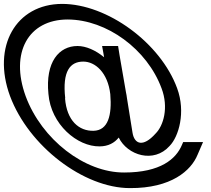

<svg xmlns="http://www.w3.org/2000/svg" viewBox="-110 -760 1085 985"><path d="M317.3 -444C250.3 -444 209 -396 224.6 -256H223.6C232.4 -140 295.9 -87 370.2 -89C444.4 -91 465 -168 455.8 -277C442.9 -388 378.3 -444 317.3 -444ZM287.8 -524C330.9 -524 380.3 -502.5 424 -466.3C422.6 -474.5 421.1 -483.1 419.6 -492L413.8 -524H495.8L503.5 -476C519.5 -384.1 528.8 -330.4 536.3 -286.3C538.4 -276.8 540.1 -267.2 541.2 -257.4C549.2 -209 556.2 -165.1 569.9 -79C579.3 -21 623.3 -2 688.3 -75C728.6 -115 756.3 -208 718.8 -307C645 -507 438 -659 237.6 -660C34.6 -660 -59.3 -489 21.5 -267C103.8 -44 324.5 126 527.1 125C714.1 125 793.3 55 823.1 -16L829.6 -31H931.6L903.5 34C870.4 115 769 206 556.6 205C318.6 205 36.9 -11 -58.5 -267C-152.5 -522 -28.5 -739 208.1 -740C441.1 -740 714.2 -539 798.8 -307C843.8 -185 807.2 -59 759.9 -11C679.1 79.5 544 37.2 499.1 -54.3C476.8 -26.6 445.1 -9.4 401.7 -9C286.4 -7 151 -122 138.5 -278C122 -442 192.8 -524 287.8 -524Z"/></svg>

Font: Nordica Plus
Style: NordicaClassicLightOpObl
Weight: 300
Version: Version 1.01